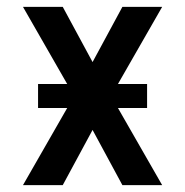

<svg xmlns="http://www.w3.org/2000/svg" viewBox="-20 -540 540 560"><path d="M47 0 176 -225H91V-295H176L47 -520H163L250 -359L337 -520H453L324 -295H409V-225H324L453 0H337L250 -161L163 0Z"/></svg>

Font: Iosevka Term Semibold
Style: Regular
Weight: 600
Monospace: yes
Designer: Belleve Invis
Foundry: Belleve Invis
Version: Version 31.4.0